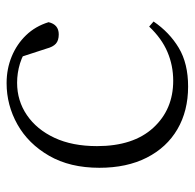

<svg xmlns="http://www.w3.org/2000/svg" viewBox="-24 -538 576 567"><g transform="rotate(-90 263.5 -254.0)"><path d="M292 14Q220 14 166 -17.5Q112 -49 82 -108Q52 -167 52 -248Q52 -335 87.5 -396.5Q123 -458 180 -490Q237 -522 302 -522Q344 -522 380.5 -507Q417 -492 443.5 -464.5Q470 -437 482 -398Q475 -368 446 -368Q428 -368 418.5 -376.5Q409 -385 404 -404L376 -490L419 -452Q388 -474 360 -482.5Q332 -491 303 -491Q250 -491 207.5 -462Q165 -433 140.5 -380.5Q116 -328 116 -255Q116 -148 170 -89Q224 -30 309 -30Q354 -30 394 -47Q434 -64 469 -101L484 -88Q452 -41 406 -13.5Q360 14 292 14Z"/></g></svg>

Font: Noto Serif SC ExtraLight
Style: Regular
Weight: 200
Designer: Ryoko NISHIZUKA 西塚涼子 (kana & ideographs); Frank Grießhammer (Latin, Greek & Cyrillic); Wenlong ZHANG 张文龙 (bopomofo); San
Foundry: Adobe
Version: Version 2.002-H1;hotconv 1.1.0;makeotfexe 2.6.0